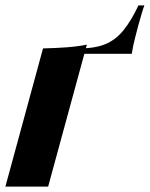

<svg xmlns="http://www.w3.org/2000/svg" viewBox="-35 -694 557 714"><path d="M-15 0 125 -514Q172 -515 212.5 -518Q253 -521 288 -528L144 0ZM195 -514H455V-494H195ZM260 -514Q318 -514 356 -529.5Q394 -545 423 -580Q452 -615 480 -674H502Q497 -661 491.5 -642Q486 -623 480 -602Q476 -586 468 -556Q460 -526 455 -494Z"/></svg>

Font: Playfair Display ExtraBold
Style: Italic
Weight: 800
Italic angle: -14°
Designer: Claus Eggers Sørensen
Foundry: Claus Eggers Sørensen
Version: Version 1.203